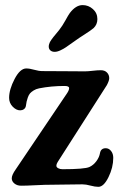

<svg xmlns="http://www.w3.org/2000/svg" viewBox="-20 -723 479 750"><path d="M273.9 -564Q247.1 -544.9 237.8 -538.6Q228.5 -532.2 216.1 -526.4Q203.6 -520.5 193.8 -520.5Q183.1 -520.5 176.8 -526.1Q170.4 -531.7 170.4 -541.5Q170.4 -545.9 171.9 -550.5Q173.3 -555.2 175 -558.8Q176.8 -562.5 181.4 -568.8Q186 -575.2 189 -578.9Q191.9 -582.5 199.5 -591.6Q207 -600.6 210.9 -605.5Q223.6 -621.6 235.4 -643.1Q247.1 -664.6 252.9 -672.4Q276.4 -703.1 302.7 -703.1Q325.7 -703.1 343 -687.5Q360.4 -671.9 360.4 -648.4Q360.4 -627.4 345.7 -613.3Q335.4 -604.5 311.3 -589.1Q287.1 -573.7 273.9 -564ZM154.3 -1Q145 -1 114.5 0.7Q84 2.4 62.5 2.4Q46.9 2.4 36.4 -6.1Q25.9 -14.6 25.9 -26.4Q25.9 -39.6 41.5 -61.5L242.7 -359.9Q250 -371.1 250 -378.9Q250 -387.2 231.9 -387.2Q180.2 -387.2 132.8 -377.9Q120.6 -375.5 111.3 -369.6Q102.1 -363.8 97.2 -358.2Q92.3 -352.5 88.6 -342Q85 -331.5 84 -326.4Q83 -321.3 81.1 -309.1Q79.6 -300.8 73.2 -296.4Q66.9 -292 58.6 -292Q43.5 -292 29.5 -306.4Q15.6 -320.8 15.6 -340.8Q15.6 -373.5 37.1 -414.6Q58.6 -455.6 82.5 -455.6Q95.7 -455.6 113.8 -450.4Q131.8 -445.3 146 -445.3Q169.9 -445.3 236.3 -444.8Q302.7 -444.3 311.5 -444.3Q323.2 -444.3 341.8 -446.5Q360.4 -448.7 374 -448.7Q389.2 -448.7 397.9 -439.7Q406.7 -430.7 406.7 -417.5Q406.7 -408.2 397.5 -390.6L205.1 -89.8Q200.2 -82 200.2 -75.7Q200.2 -69.8 207.3 -65.9Q214.4 -62 223.6 -62Q310.5 -62 329.6 -70.8Q345.2 -78.1 356.4 -93.3Q367.7 -108.4 370.6 -125Q374 -144 393.1 -144Q405.3 -144 413.8 -133.3Q422.4 -122.6 422.4 -106.4Q422.4 -68.8 403.8 -31Q385.3 6.8 364.3 6.8Q351.1 6.8 333.5 2Q315.9 -2.9 301.8 -2.9Q283.2 -2.9 229.7 -2Q176.3 -1 154.3 -1Z"/></svg>

Font: Cooper* SemiBold
Style: Regular
Weight: 600
Designer: Owen Earl
Foundry: indestructible type*
Version: Version 0.001